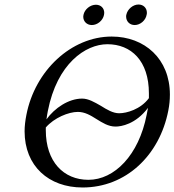

<svg xmlns="http://www.w3.org/2000/svg" viewBox="-20 -819 773 851"><path d="M726 -329C731 -354 733 -377 733 -400C733 -558 621 -657 475 -657C296 -657 135 -506 97 -310C92 -285 89 -260 89 -237C89 -83 196 12 346 12C537 12 687 -129 726 -329ZM456 -623C561 -623 640 -550 640 -405V-384C603 -334 541 -317 508 -317C481 -317 454 -333 427 -350C399 -366 372 -382 344 -382C284 -382 222 -340 186 -290C188 -302 189 -314 192 -327C233 -537 359 -623 456 -623ZM636 -341C634 -331 632 -320 630 -310C595 -131 487 -22 372 -22C262 -22 183 -102 183 -242V-254C220 -297 284 -323 325 -323C356 -323 381 -308 408 -291C434 -275 460 -258 492 -258C517 -258 581 -268 636 -341ZM540 -754C539 -751 539 -748 539 -746C539 -724 555 -708 577 -708C602 -708 626 -729 630 -754C631 -756 631 -760 631 -763C631 -783 616 -799 594 -799C569 -799 545 -778 540 -754ZM350 -753C350 -750 349 -747 349 -745C349 -724 365 -708 387 -708C412 -708 436 -728 441 -753C441 -756 442 -759 442 -762C442 -783 427 -798 405 -798C380 -798 355 -778 350 -753Z"/></svg>

Font: Libertinus Serif
Style: Italic
Weight: 400
Italic angle: -12°
Designer: Philipp H. Poll, Khaled Hosny
Foundry: Caleb Maclennan
Version: Version 7.050;RELEASE